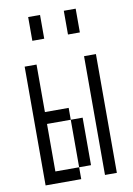

<svg xmlns="http://www.w3.org/2000/svg" viewBox="-95 -935 691 995"><g transform="rotate(-10 250.0 -437.5)"><path d="M62.5 -625Q62.5 -625 62.5 0H250V-62.5H125Q125 -62.5 125 -312.5H250Q250 -312.5 250 -62.5H312.5Q312.5 -62.5 312.5 -312.5H250V-375H125Q125 -375 125 -625ZM375 -625Q375 -625 375 0H437.5Q437.5 0 437.5 -625ZM125 -875Q125 -875 125 -750H187.5Q187.5 -750 187.5 -875ZM312.5 -875Q312.5 -875 312.5 -750H375Q375 -750 375 -875Z"/></g></svg>

Font: CalcUnifontExMono
Style: Regular
Weight: 500
Version: Version 15.0.06